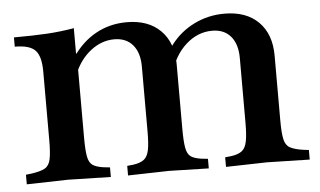

<svg xmlns="http://www.w3.org/2000/svg" viewBox="-40 -516 962 578"><g transform="rotate(-5 441.0 -227.0)"><path d="M196 -367Q226 -411 268 -434Q310 -457 361 -457Q426 -457 463 -420Q500 -383 500 -318V-123Q500 -85 503.5 -65.5Q507 -46 517.5 -38.5Q528 -31 550 -28L569 -26V3L449 0L325 3V-26L344 -28Q365 -31 376 -39.5Q387 -48 391 -67.5Q395 -87 395 -123V-320Q395 -362 375 -385.5Q355 -409 319 -409Q281 -409 248 -383.5Q215 -358 197 -314ZM621 3V-26L640 -28Q661 -31 672 -39.5Q683 -48 687 -68Q691 -88 691 -123V-320Q691 -362 671 -385.5Q651 -409 615 -409Q571 -409 535.5 -377Q500 -345 486 -293H459Q466 -341 494 -378Q522 -415 564.5 -436Q607 -457 656 -457Q722 -457 759 -420Q796 -383 796 -318V-123Q796 -85 800 -66Q804 -47 817 -39.5Q830 -32 857 -28L874 -26V3L745 0ZM203 -123Q203 -85 206.5 -65.5Q210 -46 221 -38.5Q232 -31 254 -28L273 -26V3L144 0L19 3V-26L36 -28Q64 -32 77 -39.5Q90 -47 94 -66.5Q98 -86 98 -123V-331Q98 -377 81 -395Q64 -413 19 -413V-441Q78 -441 119.5 -443.5Q161 -446 201 -453V-377L203 -374Z"/></g></svg>

Font: Baskervville SemiBold
Style: Regular
Weight: 600
Version: Version 1.100